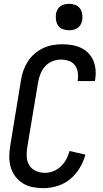

<svg xmlns="http://www.w3.org/2000/svg" viewBox="-20 -974 540 1002"><path d="M207 8Q178 8 150 2.5Q122 -3 99 -17.5Q76 -32 59.5 -54Q43 -76 35.5 -103Q28 -130 28.5 -159Q29 -188 34 -217L90 -559Q94 -584 103 -608.5Q112 -633 126.5 -655Q141 -677 161.5 -694.5Q182 -712 205.5 -723Q229 -734 254.5 -738.5Q280 -743 305 -743Q330 -743 354.5 -739Q379 -735 401 -725Q423 -715 440 -698Q457 -681 466.5 -659Q476 -637 478.5 -612Q481 -587 477 -561L475 -551H385L386 -557Q389 -578 385.5 -598.5Q382 -619 370 -634.5Q358 -650 338.5 -656.5Q319 -663 297 -663Q276 -663 254 -654.5Q232 -646 216 -628.5Q200 -611 191.5 -589.5Q183 -568 179 -546L122 -204Q118 -179 119.5 -154.5Q121 -130 133.5 -110.5Q146 -91 168 -81.5Q190 -72 215 -72Q237 -72 258.5 -80.5Q280 -89 297.5 -105.5Q315 -122 326 -143Q337 -164 343 -186L426 -167Q416 -131 396 -97.5Q376 -64 346.5 -39.5Q317 -15 280 -3.5Q243 8 207 8ZM340 -816Q324 -816 308.5 -821.5Q293 -827 284 -839.5Q275 -852 272.5 -868.5Q270 -885 272 -902Q274 -913 280 -924Q286 -935 296 -942Q306 -949 317.5 -951.5Q329 -954 341 -954Q357 -954 372.5 -948.5Q388 -943 397 -930.5Q406 -918 409 -901.5Q412 -885 409 -868Q407 -857 401 -846Q395 -835 385 -828Q375 -821 363.5 -818.5Q352 -816 340 -816Z"/></svg>

Font: Iosevka Term Curly Medium
Style: Italic
Weight: 500
Italic angle: -9°
Designer: Belleve Invis
Foundry: Belleve Invis
Version: Version 32.3.0